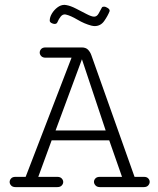

<svg xmlns="http://www.w3.org/2000/svg" viewBox="-20 -766 645 786"><path d="M367.2 -659.2Q362.8 -659.2 354 -661.1Q325.7 -668.5 297.4 -685.3Q269 -702.1 249.5 -706.5Q248 -707 245.1 -707Q235.8 -707 228.5 -698.2Q221.2 -689.5 214.4 -673.8Q211.4 -668 203.6 -668Q197.3 -668 190.4 -671.9Q183.6 -675.8 183.6 -681.6Q183.6 -695.8 192.6 -710.7Q201.7 -725.6 215.3 -735.8Q229 -746.1 244.1 -746.1Q246.1 -746.1 252 -745.1Q269 -742.2 291.7 -730.5Q314.5 -718.8 334.7 -708.3Q355 -697.8 365.2 -697.8Q376.5 -697.8 383.5 -710.2Q390.6 -722.7 397 -734.9Q398.9 -738.8 405.3 -738.8Q413.1 -738.8 421.6 -732.9Q430.2 -727.1 428.7 -720.2Q421.4 -701.2 406.7 -680.2Q392.1 -659.2 367.2 -659.2ZM43.9 0Q31.7 0 25.6 -6.6Q19.5 -13.2 19.5 -21Q19.5 -28.8 25.4 -35.4Q31.2 -42 43.5 -42H85L272.9 -529.8H167Q154.8 -529.8 148.7 -536.4Q142.6 -543 142.6 -550.8Q142.6 -558.6 148.4 -565.2Q154.3 -571.8 166.5 -571.8H314.5Q331.5 -571.8 340.6 -562.3Q349.6 -552.7 354 -540L530.8 -42H569.3Q581.1 -42 586.9 -35.6Q592.8 -29.3 592.8 -21.5Q592.8 -13.7 586.7 -6.8Q580.6 0 568.4 0H389.6Q377.4 0 371.1 -6.8Q364.7 -13.7 364.7 -21.5Q364.7 -29.3 370.6 -35.6Q376.5 -42 388.7 -42H479.5L427.2 -191.4H191.4L136.7 -42H214.4Q226.6 -42 232.7 -35.4Q238.8 -28.8 238.8 -21Q238.8 -13.2 232.7 -6.6Q226.6 0 213.9 0ZM207.5 -231.9H412.6L315.4 -523.4Z"/></svg>

Font: Cutive Mono
Style: Regular
Weight: 400
Designer: Vernon Adams
Foundry: Vernon Adams
Version: Version 1.110; ttfautohint (v1.8.4.7-5d5b)